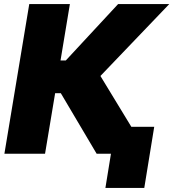

<svg xmlns="http://www.w3.org/2000/svg" viewBox="-20 -747 843 933"><path d="M449.6 0 275.6 -294H247.9L198.9 0H1.4L122.2 -727.3H319.6L274.1 -453.1H299.7L554 -727.3H802.6L468 -377.8L618.3 -130.7H729.4L681.1 166.2H492.2L519.2 0Z"/></svg>

Font: Karasuma Gothic
Style: Italic
Weight: 900
Italic angle: -9.39999°
Designer: Rasmus Andersson / Ryoko Nishizuka
Foundry: Genbu
Version: Version 1.00